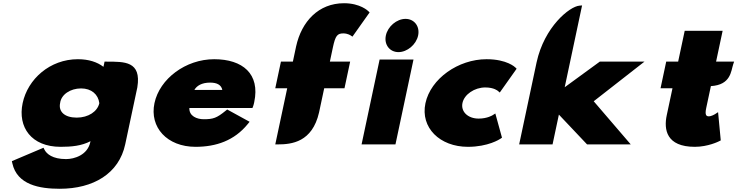

<svg xmlns="http://www.w3.org/2000/svg" viewBox="-20 -895 4570 1190"><path d="M350.2 275C558.2 275 717.5 181.2 756.2 -1L831.2 -353.6L831.2 -353.9C858 -517.6 748.8 -512.3 643.2 -513L628.1 -513.1L621.2 -480.8C582.2 -510.7 529.2 -528 462.7 -528C289.3 -528 152.1 -405 120.4 -256C88.7 -106.9 174.1 15 355.7 15C423.2 15 485.4 9.2 540.9 -19.9L539.6 -14C522.7 65.3 441.8 91 389.3 91C305.4 91 268.4 58.6 255.2 31.9L249.6 20.7L53.5 103.8L56.4 116.9C85.7 250.7 225.1 275 350.2 275ZM595.6 -255.5C584.1 -204 527.8 -166 455.5 -166C380.1 -166 341.3 -203.3 352.6 -256.2C358.9 -309.5 416.5 -347 482.5 -347C546.6 -347 589 -309.9 595.6 -255.5Z M1555.7 -262.1C1592.9 -437.1 1484.1 -528 1307.5 -528C1130.8 -528 969.5 -406.8 937.4 -256C905.6 -106.2 1015.4 15 1192.1 15C1319.5 15 1432.6 -23.8 1515.7 -126.3L1527 -140.2L1388.1 -216.4L1378.3 -208.4C1323.6 -163.9 1301.9 -156 1242.6 -156C1201.4 -156 1151.2 -174.8 1153.7 -225.8H1544.7L1549.3 -237.6C1552.3 -245.4 1554.3 -255.6 1555.7 -262.1ZM1357.9 -337.5H1184.6C1199.3 -363.4 1230.3 -383 1282.2 -383C1325.8 -383 1351.7 -368.3 1357.9 -337.5Z M1686.1 -348H1760.1L1686.1 0L1701.1 0C1787.5 0.1 1915.3 -13.5 1957.5 -198.1L1989.4 -348H2115.1L2150.2 -513H2024.5L2043.4 -602C2058.7 -673.9 2070.7 -688 2108.1 -688C2134.4 -688 2152.3 -676 2152.3 -676L2164.5 -668L2270.8 -818L2263.7 -825C2261.5 -827.2 2213.4 -875 2112.3 -875C1954 -875 1849.1 -761.7 1815.2 -607.1L1795.2 -513H1721.2Z M2542.8 -526H2332.8L2221 0H2431ZM2571.5 -675C2583.4 -731 2548.2 -778 2493.4 -778C2438.6 -778 2383.4 -731 2371.5 -675C2359.6 -619 2394.8 -572 2449.6 -572C2504.4 -572 2559.6 -619 2571.5 -675Z M3077.5 -321.5 3182 -469 3175.1 -476C3172.4 -478.6 3122.4 -528 2995.7 -528C2820.1 -528 2649.2 -407.2 2616.8 -255.1C2584.7 -103.7 2706 15 2880.2 15C3005.9 15 3077.3 -32.3 3080.2 -34.2L3091.3 -41.7L3050 -191.6L3033.3 -181.1C3033.3 -181.1 3001.2 -160 2946.7 -160C2879.9 -160 2835 -203 2846.4 -256.9C2857.7 -309.9 2920.9 -353 2987.7 -353C3042.2 -353 3065.3 -331.9 3065.3 -331.9Z M3480 -354.3 3587.7 -861.4 3571.1 -859.9C3510.8 -855 3353.7 -729.4 3305.7 -508.3L3197.7 0H3404.7L3443.9 -184.7L3618.6 0H3889.3L3659.8 -267.4L3974.3 -513H3697.5Z M4074 -348H4148L4112.3 -180.2C4093.8 -92.8 4109.1 15 4286.6 15C4368.1 15 4434.3 -18.3 4435.4 -18.9L4447.2 -24.8L4430.6 -199.8L4410.8 -187C4410.8 -187 4390 -174 4373 -174C4357.8 -174 4347.8 -181.7 4357 -225.2L4386 -361.3C4510.8 -368.7 4510.4 -455.3 4524.6 -497.3L4530 -513H4418.2L4458.8 -704H4223.7L4183.1 -513H4109.1Z"/></svg>

Font: Hussar Nova
Style: 96
Weight: 700
Foundry: Cannot Into Space Fonts
Version: Version 0.99